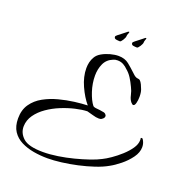

<svg xmlns="http://www.w3.org/2000/svg" viewBox="-142 -873 1007 1059"><g transform="rotate(20 361.0 -343.0)"><path d="M251 62Q209 62 169 55Q129 48 96 31.5Q63 15 43.5 -14.5Q24 -44 24 -90Q24 -140 48 -174.5Q72 -209 111 -230.5Q150 -252 195.5 -264Q241 -276 284.5 -281.5Q328 -287 361 -288Q331 -323 307 -376Q283 -429 283 -479Q283 -497 287 -514Q291 -531 300 -546Q310 -564 332 -576.5Q354 -589 380 -596Q406 -603 428 -603Q465 -603 489 -583.5Q513 -564 534 -544Q539 -539 546.5 -532.5Q554 -526 563 -523Q567 -522 572.5 -521.5Q578 -521 582 -518Q590 -511 596.5 -497Q603 -483 607 -472Q613 -456 613 -430Q613 -410 608.5 -393Q604 -376 595 -376Q590 -376 582 -385Q570 -399 565 -422.5Q560 -446 550 -465Q538 -491 524 -513Q510 -535 490 -551Q482 -560 466.5 -569Q451 -578 431 -578Q416 -578 406 -573Q371 -559 356.5 -527Q342 -495 342 -457Q342 -411 357 -365.5Q372 -320 391 -296Q396 -290 415.5 -288.5Q435 -287 443 -285Q459 -284 466 -278Q473 -272 473 -265Q473 -254 460 -246Q455 -241 443 -241Q426 -241 405 -247.5Q384 -254 370 -257Q340 -256 301 -247Q262 -238 221.5 -221.5Q181 -205 146.5 -181Q112 -157 90.5 -126.5Q69 -96 68 -60Q67 -20 99 9Q131 38 216 38Q256 38 302 31Q348 24 392.5 12.5Q437 1 475 -12Q513 -25 537 -38Q556 -47 583 -65.5Q610 -84 636.5 -108Q663 -132 680.5 -157.5Q698 -183 698 -207Q698 -209 698 -212Q698 -215 697 -217Q696 -221 701 -221Q706 -221 708 -219Q722 -199 722 -175Q722 -143 699.5 -112Q677 -81 646 -56Q615 -31 589 -17Q558 1 514.5 15.5Q471 30 423.5 40.5Q376 51 331 56.5Q286 62 251 62ZM406 -681Q395 -681 383.5 -683Q372 -685 372 -697Q372 -700 382.5 -708.5Q393 -717 405 -726Q417 -735 419 -737Q431 -748 436 -748Q438 -748 438 -746Q438 -742 434.5 -734.5Q431 -727 431 -720Q431 -712 421.5 -696.5Q412 -681 406 -681ZM506 -681Q495 -681 484 -683Q473 -685 473 -697Q473 -700 483.5 -708.5Q494 -717 506 -726Q518 -735 520 -737Q532 -748 537 -748Q538 -748 538 -746Q538 -742 535 -734.5Q532 -727 532 -720Q532 -712 522 -696.5Q512 -681 506 -681Z"/></g></svg>

Font: Allura
Style: Regular
Weight: 400
Designer: Robert E. Leuschke
Foundry: Robert E. Leuschke
Version: Version 1.110